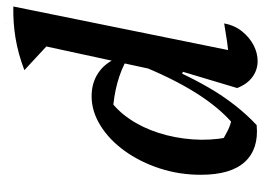

<svg xmlns="http://www.w3.org/2000/svg" viewBox="-131 -675 813 591"><g transform="rotate(-90 275.5 -379.5)"><path d="M406 -30 384 -81Q415 -83 442.5 -87Q470 -91 499 -96Q493 -64 474.5 -41Q456 -18 432 -5.5Q408 7 383 7Q356 7 334 -9Q312 -25 300 -56L350 -223L338 -228L443 -713L551 -745ZM186 4Q113 11 73 -32Q33 -75 33 -168Q33 -234 52.5 -294Q72 -354 106 -401.5Q140 -449 184 -476.5Q228 -504 275 -504Q316 -504 346.5 -483.5Q377 -463 392 -426L391 -394Q323 -433 226 -439L266 -450Q232 -427 205 -387.5Q178 -348 162 -298Q146 -248 142 -193.5Q138 -139 148 -86L132 -106Q151 -94 170 -84.5Q189 -75 211 -72L189 -68Q240 -111 286 -184.5Q332 -258 374 -364L395 -345Q351 -229 301 -143Q251 -57 186 4ZM437 -635 355 -711Q405 -730 452.5 -738Q500 -746 551 -745ZM497 -766H498V-765Z"/></g></svg>

Font: Piazzolla Thin
Style: Bold Italic
Weight: 700
Italic angle: -11.3°
Version: Version 2.005